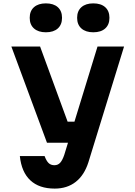

<svg xmlns="http://www.w3.org/2000/svg" viewBox="-20 -888 790 1127"><path d="M46.7 -614.9H215.3L376.9 -173.8H472.2L435.5 -50H255.8ZM708.2 -614.9 498.9 64.5Q474.7 140.3 424.5 179.6Q374.3 219 301 219Q209.9 219 158.1 170.5Q106.2 122.1 96.5 28.2H241.8Q252.1 56.3 265.3 69.1Q278.4 81.8 299.5 81.8Q320 81.8 333.3 67.2Q346.6 52.6 357.3 20.8L552.4 -614.9ZM249.2 -698.5Q204.8 -698.5 179.6 -720.9Q154.4 -743.2 154.4 -783.4Q154.4 -823.5 179.6 -845.9Q204.8 -868.2 249.2 -868.2Q294.3 -868.2 319.2 -845.9Q344.1 -823.5 344.1 -783.4Q344.1 -743.2 319.2 -720.9Q294.3 -698.5 249.2 -698.5ZM527.6 -698.5Q483.1 -698.5 457.9 -720.9Q432.7 -743.2 432.7 -783.4Q432.7 -823.5 457.9 -845.9Q483.1 -868.2 527.6 -868.2Q572.6 -868.2 597.5 -845.9Q622.4 -823.5 622.4 -783.4Q622.4 -743.2 597.5 -720.9Q572.6 -698.5 527.6 -698.5Z"/></svg>

Font: Martian Mono SemiExpanded
Style: Regular
Weight: 400
Width: 6
Monospace: yes
Designer: Roman Shamin
Foundry: Evil Martians
Version: Version 1.000